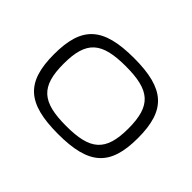

<svg xmlns="http://www.w3.org/2000/svg" viewBox="-106 -697 909 909"><g transform="rotate(45 348.5 -242.5)"><path d="M349 -497C142 -497 68 -428 68 -242C68 -56 142 12 349 12C555 12 630 -56 630 -242C630 -428 555 -497 349 -497ZM349 -442C509 -442 566 -395 566 -242C566 -89 509 -42 349 -42C188 -42 132 -89 132 -242C132 -395 188 -442 349 -442Z"/></g></svg>

Font: Exo 2 Light Expanded
Style: Regular
Weight: 300
Width: 7
Designer: Natanael Gama
Version: Version 1.001;PS 001.001;hotconv 1.0.70;makeotf.lib2.5.58329